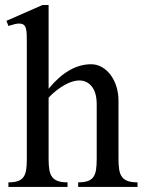

<svg xmlns="http://www.w3.org/2000/svg" viewBox="-20 -738 577 758"><path d="M171.9 -387.7Q251.5 -484.4 339.8 -484.4Q362.3 -484.4 382.1 -473.1Q401.9 -461.9 416.5 -442.4Q431.2 -422.9 439.5 -396.5Q447.8 -370.1 447.8 -339.8V-109.9Q447.8 -85 450.7 -67.6Q453.6 -50.3 461.9 -39.3Q470.2 -28.3 484.9 -23.2Q499.5 -18.1 522.9 -18.1V0H288.6V-18.1Q312 -18.1 326.4 -23.2Q340.8 -28.3 348.6 -39.3Q356.4 -50.3 359.1 -67.6Q361.8 -85 361.8 -109.9V-325.2Q361.8 -372.6 342.5 -396.5Q323.2 -420.4 292.5 -420.4Q279.3 -420.4 264.2 -415.5Q249 -410.6 233.4 -401.6Q217.8 -392.6 201.9 -380.1Q186 -367.7 171.9 -352.5V-109.9Q171.9 -85 174.8 -67.6Q177.7 -50.3 186 -39.3Q194.3 -28.3 208.7 -23.2Q223.1 -18.1 246.6 -18.1V0H13.2V-18.1Q36.6 -18.1 50.8 -23.2Q64.9 -28.3 72.8 -39.3Q80.6 -50.3 83.3 -67.6Q85.9 -85 85.9 -109.9V-568.4Q85.9 -588.4 85.4 -602.8Q85 -617.2 82 -626.7Q79.1 -636.2 72.8 -640.6Q66.4 -645 54.7 -645Q47.9 -645 37.8 -642.6Q27.8 -640.1 13.2 -635.7L5.4 -655.8L147.9 -718.3H171.9Z"/></svg>

Font: Khmer Busra Bunong
Style: Regular
Weight: 400
Designer: D. Kanjahn
Version: Version 7.100; 2014